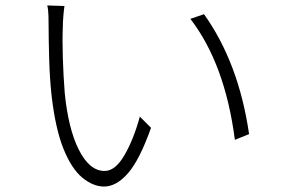

<svg xmlns="http://www.w3.org/2000/svg" viewBox="-20 -697 1040 703"><path d="M216 -675Q214 -662 212 -638.5Q210 -615 210 -597Q208 -551 210 -486Q212 -421 217 -357Q230 -225 269 -148Q308 -71 363 -71Q402 -71 435.5 -128.5Q469 -186 492 -270L533 -229Q491 -111 448.5 -62.5Q406 -14 361 -14Q321 -14 281.5 -46.5Q242 -79 212.5 -152Q183 -225 169 -346Q162 -409 160 -483.5Q158 -558 158 -599Q158 -614 157.5 -638Q157 -662 153 -677ZM727 -645Q854 -467 892 -206L840 -185Q804 -463 677 -628Z"/></svg>

Font: LXGW 975 Gothic SC 200W
Style: Regular
Weight: 200
Version: Version 2.01;February 25, 2021